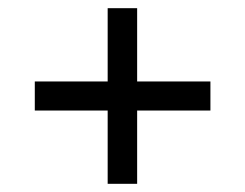

<svg xmlns="http://www.w3.org/2000/svg" viewBox="-20 -592 599 469"><path d="M243 -143V-322H65V-393H243V-572H315V-393H494V-322H315V-143Z"/></svg>

Font: Noto Serif Toto
Style: Bold
Weight: 700
Designer: Monotype Design Team
Foundry: Monotype Imaging Inc.
Version: Version 2.001; ttfautohint (v1.8.4.7-5d5b)